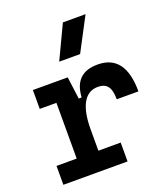

<svg xmlns="http://www.w3.org/2000/svg" viewBox="-144 -897 874 999"><g transform="rotate(-20 293.0 -397.5)"><path d="M266.1 -222.7C266.1 -347.2 302.7 -417.5 376.5 -417.5C425.8 -417.5 447.3 -390.1 447.3 -323.2H567.4C567.4 -459.5 516.6 -527.3 415 -527.3C329.1 -527.3 284.2 -483.9 278.8 -394.5H262.7L246.6 -517.6H53.7V-413.1H146V-104.5H34.2V0H389.6V-104.5H266.1ZM232.9 -609.4H348.6L446.3 -794.9H320.8Z"/></g></svg>

Font: Cascadia Mono SemiBold
Style: Regular
Weight: 600
Monospace: yes
Designer: Aaron Bell
Foundry: Saja Typeworks
Version: Version 2404.023